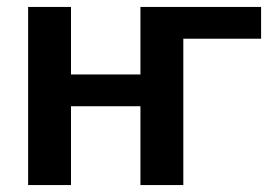

<svg xmlns="http://www.w3.org/2000/svg" viewBox="-20 -533 784 553"><path d="M732 -421.5H508V0H384.5V-227H184.5V0H61V-513H184.5V-318.5H384.5V-513H732Z"/></svg>

Font: Lato 2
Style: Bold
Weight: 700
Designer: Lukasz Dziedzic with Adam Twardoch and Botio Nikoltchev
Foundry: tyPoland Lukasz Dziedzic
Version: Version 2.015; 2015-08-06; http://www.latofonts.com/